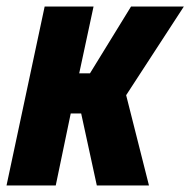

<svg xmlns="http://www.w3.org/2000/svg" viewBox="-25 -569 584 589"><path d="M-5 0 112 -549H262L218 -344H251L377 -549H539L362 -277L432 0H272L224 -221H192L146 0Z"/></svg>

Font: Noto Sans Condensed ExtraBold
Style: Italic
Weight: 800
Width: 3
Italic angle: -12°
Designer: Monotype Design Team
Foundry: Monotype Imaging Inc.
Version: Version 2.013; ttfautohint (v1.8.4.7-5d5b)